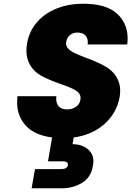

<svg xmlns="http://www.w3.org/2000/svg" viewBox="-20 -736 706 1032"><path d="M623 -214Q608 -130 542.5 -70.5Q477 -11 376 3L370 39Q419 39 450.5 64.5Q482 90 482 130Q482 143 479 157Q469 218 420.5 247Q372 276 313 276H150L168 173H308Q341 173 345 152Q345 150 345 148Q345 131 316 131H238L260 3Q164 -10 118 -61.5Q72 -113 72 -184Q72 -201 74 -219H283Q282 -212 282 -205Q282 -179 296.5 -163.5Q311 -148 341 -148Q368 -148 388 -161.5Q408 -175 412 -199Q413 -205 413 -210Q413 -233 389.5 -248.5Q366 -264 304 -285Q239 -308 200.5 -329.5Q162 -351 142 -386Q122 -421 122 -461Q122 -480 125 -501Q137 -569 179.5 -617.5Q222 -666 286.5 -691Q351 -716 427 -716Q550 -716 608 -663.5Q666 -611 666 -531Q666 -515 664 -497H451Q452 -504 452 -509Q452 -532 438 -546.5Q424 -561 395 -561Q373 -561 356.5 -548Q340 -535 336 -511Q335 -507 335 -503Q335 -488 346.5 -475Q358 -462 379.5 -451.5Q401 -441 443 -425Q506 -402 545.5 -379.5Q585 -357 605.5 -323Q626 -289 626 -250Q626 -233 623 -214Z"/></svg>

Font: Fz Poppins ExtBd
Style: Italic
Weight: 800
Italic angle: -10°
Designer: Ninad Kale (Devanagari), Jonny Pinhorn (Latin)
Foundry: Indian Type Foundry
Version: Vit hóa bi Vntype.Com & FontZin.Com